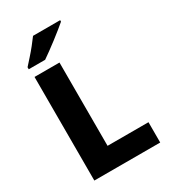

<svg xmlns="http://www.w3.org/2000/svg" viewBox="-222 -1038 1014 1146"><g transform="rotate(-30 285.0 -465.5)"><path d="M81 0V-714H253V-140H535V0ZM383 -921Q367 -907 342 -887Q317 -867 288.5 -845Q260 -823 233 -803.5Q206 -784 187 -771H74V-785Q90 -803 113 -828.5Q136 -854 158 -881.5Q180 -909 196 -931H383Z"/></g></svg>

Font: Noto Sans Khmer UI ExtraBold
Style: Regular
Weight: 800
Designer: Danh Hong and the Monotype Design Team
Foundry: Monotype Imaging Inc.
Version: Version 2.002; ttfautohint (v1.8.4.7-5d5b)